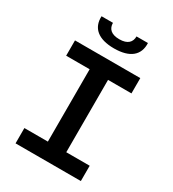

<svg xmlns="http://www.w3.org/2000/svg" viewBox="-221 -1059 1062 1179"><g transform="rotate(30 310.0 -470.0)"><path d="M78.5 0H541.5V-108.5H375.5V-621.5H541.5V-730H78.5V-621.5H245V-108.5H78.5ZM226.5 -940H145.5C141.5 -856 197 -807 310 -807C423 -807 478.5 -856 474.5 -940H393.5C393.5 -900 369.5 -872 310 -872C250.5 -872 226.5 -900 226.5 -940Z"/></g></svg>

Font: Monaspace Neon SemiBold
Style: Regular
Weight: 600
Designer: Riley Cran & the Lettermatic Team
Foundry: Lettermatic
Version: Version 1.200 (Monaspace Neon)